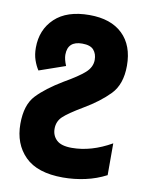

<svg xmlns="http://www.w3.org/2000/svg" viewBox="-83 -785 666 856"><g transform="rotate(10 250.0 -357.0)"><path d="M456 -35V-179Q365 -127 277 -127Q229 -127 208 -147Q187 -167 187 -198Q187 -231 210 -253Q233 -275 297 -313Q367 -354 411.5 -400Q456 -446 456 -530Q456 -622 403 -673Q350 -724 253 -724Q151 -724 96.5 -672.5Q42 -621 42 -539Q42 -508 50.5 -483.5Q59 -459 71 -441L189 -482Q177 -511 177 -531Q177 -593 243 -593Q280 -593 295 -575.5Q310 -558 310 -531Q310 -498 281.5 -472.5Q253 -447 190 -411Q115 -366 74 -322.5Q33 -279 33 -193Q33 -102 89 -46Q145 10 261 10Q312 10 362 -1Q412 -12 456 -35Z"/></g></svg>

Font: Noto Sans Mono UI Condensed ExtraBold
Style: Regular
Weight: 800
Width: 3
Designer: Monotype Design team
Foundry: Monotype Imaging Inc.
Version: 1.000